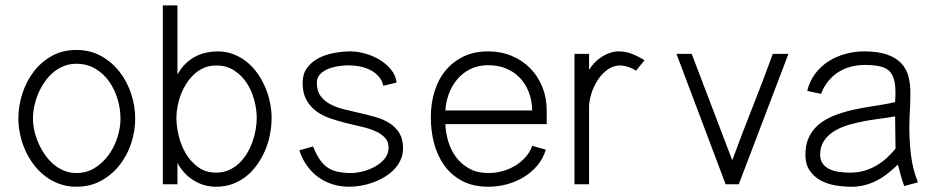

<svg xmlns="http://www.w3.org/2000/svg" viewBox="-20 -690 3512 719"><path d="M486.3 -246.1Q486.3 -198.7 471.2 -153.1Q456.1 -107.4 427.5 -71.3Q398.9 -35.2 358.2 -12.9Q317.4 9.3 265.6 9.3Q232.4 9.3 203.1 -1.2Q173.8 -11.7 149.9 -29.8Q126 -47.9 107.2 -72.5Q88.4 -97.2 75.4 -125.5Q62.5 -153.8 55.7 -184.8Q48.8 -215.8 48.8 -246.1Q48.8 -293 63.5 -338.9Q78.1 -384.8 106 -421.4Q133.8 -458 174.1 -480.5Q214.4 -502.9 265.6 -502.9Q317.4 -502.9 358.2 -480.5Q398.9 -458 427.5 -421.4Q456.1 -384.8 471.2 -338.9Q486.3 -293 486.3 -246.1ZM431.2 -246.1Q431.2 -282.2 420.4 -318.6Q409.7 -355 388.9 -384.5Q368.2 -414.1 337.2 -432.6Q306.2 -451.2 265.6 -451.2Q240.2 -451.2 218 -442.1Q195.8 -433.1 178 -417.7Q160.2 -402.3 146.2 -381.8Q132.3 -361.3 122.8 -338.6Q113.3 -315.9 108.4 -292.2Q103.5 -268.6 103.5 -246.1Q103.5 -224.6 108.6 -200.9Q113.8 -177.2 123.8 -154.5Q133.8 -131.8 147.9 -111.3Q162.1 -90.8 179.9 -75.4Q197.8 -60.1 219.5 -51Q241.2 -42 265.6 -42Q304.2 -42 334.7 -61Q365.2 -80.1 386.7 -109.6Q408.2 -139.2 419.7 -175.5Q431.2 -211.9 431.2 -246.1Z M644.5 -410.6Q658.2 -436 676.3 -452.9Q694.3 -469.7 714.1 -479.5Q733.9 -489.3 754.4 -493.4Q774.9 -497.6 793.9 -497.6Q826.2 -497.6 853.8 -487.1Q881.3 -476.6 904.1 -458.3Q926.8 -439.9 944.1 -415.5Q961.4 -391.1 973.1 -363.5Q984.9 -335.9 991 -306.4Q997.1 -276.9 997.1 -248.5Q997.1 -218.3 991.2 -187.5Q985.4 -156.7 973.4 -128.2Q961.4 -99.6 943.8 -74.5Q926.3 -49.3 903.3 -30.8Q880.4 -12.2 851.8 -1.5Q823.2 9.3 789.1 9.3Q744.1 9.3 706.1 -13.9Q668 -37.1 644.5 -79.6V0H589.8V-669.9H644.5ZM941.4 -248.5Q941.4 -280.8 932.1 -315.4Q922.9 -350.1 904.1 -378.9Q885.3 -407.7 856.7 -426.3Q828.1 -444.8 789.1 -444.8Q764.6 -444.8 744.1 -436Q723.6 -427.2 707.3 -412.1Q690.9 -397 678.2 -377.2Q665.5 -357.4 657.2 -335.7Q648.9 -314 644.8 -291.5Q640.6 -269 640.6 -248.5Q640.6 -216.8 649.4 -180.7Q658.2 -144.5 676.5 -114Q694.8 -83.5 722.9 -63.5Q751 -43.5 789.1 -43.5Q814.9 -43.5 836.2 -52.7Q857.4 -62 874.3 -77.6Q891.1 -93.3 903.8 -113.8Q916.5 -134.3 924.8 -157.2Q933.1 -180.2 937.3 -203.6Q941.4 -227.1 941.4 -248.5Z M1415.5 -368.7Q1410.6 -390.1 1397.2 -404.8Q1383.8 -419.4 1365.5 -428.5Q1347.2 -437.5 1326.4 -441.4Q1305.7 -445.3 1285.6 -445.3Q1271 -445.3 1250.5 -442.6Q1230 -439.9 1211.2 -432.9Q1192.4 -425.8 1179.4 -412.8Q1166.5 -399.9 1166.5 -379.4Q1166.5 -349.6 1180.4 -330.6Q1194.3 -311.5 1217 -299.6Q1239.7 -287.6 1268.8 -280.5Q1297.9 -273.4 1327.9 -266.6Q1357.9 -259.8 1387 -251.5Q1416 -243.2 1438.7 -228.8Q1461.4 -214.4 1475.3 -191.9Q1489.3 -169.4 1489.3 -134.8Q1489.3 -110.8 1480 -90.8Q1470.7 -70.8 1455.3 -54.9Q1439.9 -39.1 1419.4 -26.9Q1398.9 -14.6 1376.5 -6.6Q1354 1.5 1331.1 5.4Q1308.1 9.3 1287.6 9.3Q1253.9 9.3 1224.4 -0.2Q1194.8 -9.8 1170.9 -27.3Q1147 -44.9 1129.2 -70.1Q1111.3 -95.2 1101.1 -127L1151.9 -141.6Q1163.6 -114.3 1175.8 -95.2Q1188 -76.2 1204.1 -64.5Q1220.2 -52.7 1242.2 -47.4Q1264.2 -42 1294.9 -42Q1314 -42 1338.4 -48.1Q1362.8 -54.2 1384.3 -66.2Q1405.8 -78.1 1420.4 -95.7Q1435.1 -113.3 1435.1 -136.7Q1435.1 -160.2 1421.1 -174.8Q1407.2 -189.5 1384.8 -199.2Q1362.3 -209 1333.3 -215.6Q1304.2 -222.2 1274.2 -229.7Q1244.1 -237.3 1215.1 -247.3Q1186 -257.3 1163.6 -274.2Q1141.1 -291 1127.2 -316.4Q1113.3 -341.8 1113.3 -379.4Q1113.3 -414.1 1130.6 -436.8Q1147.9 -459.5 1174.3 -472.9Q1200.7 -486.3 1232.4 -491.9Q1264.2 -497.6 1293 -497.6Q1318.4 -497.6 1347.2 -489.5Q1376 -481.4 1400.9 -466.6Q1425.8 -451.7 1443.8 -429.9Q1461.9 -408.2 1465.3 -380.9Z M2023.9 -129.4Q2013.7 -95.2 1991.5 -69.3Q1969.2 -43.5 1939.9 -25.9Q1910.6 -8.3 1876.7 0.5Q1842.8 9.3 1809.1 9.3Q1752 9.3 1711.2 -12.2Q1670.4 -33.7 1644.3 -69.8Q1618.2 -106 1605.7 -152.8Q1593.3 -199.7 1593.3 -251Q1593.3 -302.2 1607.2 -347.4Q1621.1 -392.6 1648.4 -425.8Q1675.8 -459 1715.8 -478.3Q1755.9 -497.6 1808.1 -497.6Q1856 -497.6 1896.2 -480.7Q1936.5 -463.9 1965.6 -434.3Q1994.6 -404.8 2011 -364.3Q2027.3 -323.7 2027.3 -276.4V-225.1H1647.9Q1648.9 -192.9 1658.7 -160.2Q1668.5 -127.4 1688 -101.3Q1707.5 -75.2 1737.5 -58.6Q1767.6 -42 1809.6 -42Q1834.5 -42 1859.6 -48.6Q1884.8 -55.2 1906.7 -67.9Q1928.7 -80.6 1946.3 -99.6Q1963.9 -118.7 1973.1 -144ZM1973.1 -276.4Q1972.2 -314 1960.2 -345Q1948.2 -376 1927 -398.4Q1905.8 -420.9 1875.7 -433.3Q1845.7 -445.8 1808.1 -445.8Q1769.5 -445.8 1740 -430.7Q1710.4 -415.5 1690.7 -391.1Q1670.9 -366.7 1660.2 -336.7Q1649.4 -306.6 1647.9 -276.4Z M2361.8 -425.3Q2350.6 -433.1 2333.7 -439Q2316.9 -444.8 2301.8 -444.8Q2276.4 -444.8 2254.9 -429.2Q2233.4 -413.6 2218.3 -390.1Q2203.1 -366.7 2194.6 -339.6Q2186 -312.5 2186 -289.6V0H2131.3V-488.3H2186V-428.7Q2195.3 -443.8 2207.8 -456.5Q2220.2 -469.2 2234.9 -478.3Q2249.5 -487.3 2265.4 -492.4Q2281.2 -497.6 2296.9 -497.6Q2322.8 -497.6 2346.9 -488Q2371.1 -478.5 2393.6 -464.4Z M2570.3 -488.3 2722.2 -89.8Q2758.8 -189.5 2798.3 -289.1Q2837.9 -388.7 2874 -488.3H2932.6L2746.6 0H2697.3L2513.2 -488.3Z M3366.2 6.8Q3358.9 -12.7 3353.3 -33Q3347.7 -53.2 3342.3 -73.7Q3323.7 -55.7 3304.2 -40.3Q3284.7 -24.9 3263.4 -13.9Q3242.2 -2.9 3218.5 3.2Q3194.8 9.3 3168 9.3Q3138.7 9.3 3108.2 4.2Q3077.6 -1 3052.7 -14.6Q3027.8 -28.3 3012 -51.5Q2996.1 -74.7 2996.1 -110.8Q2996.1 -143.1 3005.6 -167.5Q3015.1 -191.9 3032 -210.2Q3048.8 -228.5 3071.5 -241.5Q3094.2 -254.4 3120.1 -263.4Q3146 -272.5 3174.1 -278.6Q3202.1 -284.7 3230 -289.3Q3257.8 -293.9 3283.9 -298.1Q3310.1 -302.2 3332 -307.6Q3335 -350.1 3331.1 -377.2Q3327.1 -404.3 3314.2 -419.7Q3301.3 -435.1 3277.8 -440.9Q3254.4 -446.8 3218.3 -446.8Q3190.9 -446.8 3166 -440.2Q3141.1 -433.6 3119.9 -420.2Q3098.6 -406.7 3081.8 -386.2Q3064.9 -365.7 3054.7 -338.4L3002.9 -349.6Q3011.7 -386.2 3032.5 -413.8Q3053.2 -441.4 3082 -460Q3110.8 -478.5 3145.3 -488Q3179.7 -497.6 3215.3 -497.6Q3268.6 -497.6 3302.2 -485.6Q3335.9 -473.6 3355.2 -452.9Q3374.5 -432.1 3381.8 -404.1Q3389.2 -376 3389.2 -343.8Q3389.2 -324.2 3388.7 -308.6Q3388.2 -293 3387.5 -278.1Q3386.7 -263.2 3386 -247.3Q3385.3 -231.4 3385.3 -211.4Q3385.3 -161.1 3391.6 -108.4Q3397.9 -55.7 3417.5 -7.3ZM3332 -254.4Q3310.5 -250 3281.2 -246.3Q3252 -242.7 3220.7 -237.1Q3189.5 -231.4 3159.2 -222.7Q3128.9 -213.9 3105 -199.5Q3081.1 -185.1 3066.2 -163.3Q3051.3 -141.6 3051.3 -110.8Q3051.3 -89.8 3061.3 -76.7Q3071.3 -63.5 3087.4 -56.2Q3103.5 -48.8 3123.5 -46.1Q3143.6 -43.5 3163.6 -43.5Q3192.4 -43.5 3217 -50.8Q3241.7 -58.1 3262.9 -70.6Q3284.2 -83 3301.8 -99.4Q3319.3 -115.7 3333.5 -133.3Z"/></svg>

Font: SaysetthaMai
Style: Regular
Weight: 400
Designer: John M. Durdin
Foundry: Lao Script for Windows
Version: Version 1.101